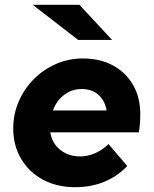

<svg xmlns="http://www.w3.org/2000/svg" viewBox="-20 -767 640 798"><path d="M292 11Q217 11 159 -20Q101 -51 68 -106.5Q35 -162 35 -233Q35 -292 57.5 -344.5Q80 -397 120 -437.5Q160 -478 212.5 -501Q265 -524 324 -524Q396 -524 449.5 -495Q503 -466 533 -414Q563 -362 563 -293Q563 -249 557 -217H189Q196 -172 230 -144.5Q264 -117 313 -117Q346 -117 376 -130.5Q406 -144 431 -168L509 -77Q424 11 292 11ZM200 -308H423Q416 -349 389 -373Q362 -397 319 -397Q279 -397 247 -373Q215 -349 200 -308ZM305 -601 116 -747H310L446 -601Z"/></svg>

Font: Red Hat Mono
Style: Bold Italic
Weight: 700
Italic angle: -12°
Monospace: yes
Designer: Pentagram, MCKL
Foundry: Pentagram, MCKL
Version: Version 1.023; ttfautohint (v1.8.3)